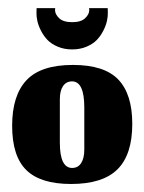

<svg xmlns="http://www.w3.org/2000/svg" viewBox="-20 -452 360 479"><path d="M249 -420.3 248.7 -431.7H202.3Q202.7 -429.7 202.7 -427Q202.7 -416.3 192.3 -406.5Q182 -396.7 160 -396.7Q138 -396.7 127.7 -406.5Q117.3 -416.3 117.3 -427L117.7 -431.7H71.3L71 -420.3Q70.7 -411 73.2 -399.7Q75.7 -388.3 82.2 -375.5Q88.7 -362.7 98.3 -352.5Q108 -342.3 124.2 -335.5Q140.3 -328.7 160 -328.7Q179.7 -328.7 195.8 -335.5Q212 -342.3 221.7 -352.5Q231.3 -362.7 237.8 -375.5Q244.3 -388.3 246.8 -399.7Q249.3 -411 249 -420.3ZM160 -33Q129.3 -33 129.3 -96V-204.3Q129.3 -225.7 137.3 -237.3Q145.3 -249 159.7 -249Q190.3 -249 190.3 -184V-78.7Q190.3 -57.3 182.5 -45.2Q174.7 -33 160 -33ZM157.3 7Q236.3 7 273.2 -29.7Q310 -66.3 310 -143Q310 -217 275.2 -253.5Q240.3 -290 162 -290Q81.7 -290 46 -251.8Q10.3 -213.7 10.3 -138.3Q10.3 -62.3 45.7 -27.7Q81 7 157.3 7Z"/></svg>

Font: Jomhuria
Style: Regular
Weight: 400
Designer: Arabic design by Kourosh Beigpour, Latin design by Eben Sorkin, engineering by Lasse Fister and Khaled Hosney
Version: Version 1.0000